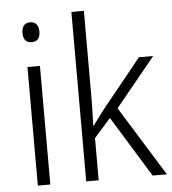

<svg xmlns="http://www.w3.org/2000/svg" viewBox="-54 -809 770 858"><g transform="rotate(-5 331.5 -380.0)"><path d="M110 -730Q129 -730 138.5 -718Q148 -706 148 -686Q148 -641 110 -641Q72 -641 72 -686Q72 -706 81.5 -718Q91 -730 110 -730ZM137 -532V0H81V-532Z M354 -373Q354 -342 353 -309.5Q352 -277 351 -245H353Q365 -261 378 -278.5Q391 -296 403 -312L581 -532H645L466 -313L660 0H596L428 -273L354 -189V0H298V-760H354Z"/></g></svg>

Font: Noto Sans Lao Looped SemiCondensed Light
Style: Regular
Weight: 300
Width: 4
Designer: Mark Frömberg, Ben Mitchell
Foundry: The Fontpad Ltd
Version: Version 1.002; ttfautohint (v1.8.4.7-5d5b)